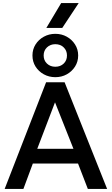

<svg xmlns="http://www.w3.org/2000/svg" viewBox="-20 -1240 734 1260"><path d="M10.5 0 282.5 -700H404L683 0H556.5L492 -167H195.5L133.5 0ZM224.5 -263.5H462L341 -568.5ZM343 -733.5Q302 -733.5 267.8 -752.2Q233.5 -771 213.2 -803.2Q193 -835.5 193 -876Q193 -916 213.2 -948.2Q233.5 -980.5 267.8 -999.2Q302 -1018 343 -1018Q384.5 -1018 418.2 -999.2Q452 -980.5 472.5 -948.2Q493 -916 493 -876Q493 -835.5 472.5 -803.2Q452 -771 418.2 -752.2Q384.5 -733.5 343 -733.5ZM343 -802Q376.5 -802 398 -822.8Q419.5 -843.5 419.5 -876Q419.5 -908 398 -929Q376.5 -950 343 -950Q310 -950 288.2 -929Q266.5 -908 266.5 -876Q266.5 -843.5 288.2 -822.8Q310 -802 343 -802ZM284 -1056.5 381.5 -1220H496.5L388.5 -1056.5Z"/></svg>

Font: Geologica Roman
Style: Regular
Weight: 400
Designer: Sindre Bremnes, Frode Helland
Foundry: Monokrom Skriftforlag AS
Version: Version 1.010;gftools[0.9.28]